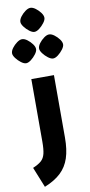

<svg xmlns="http://www.w3.org/2000/svg" viewBox="-128 -1006 629 1337"><g transform="rotate(-10 186.0 -337.5)"><path d="M75 285 17 141Q57 124 77 106Q97 88 104.5 57Q112 26 112 -28V-470H272V-28Q272 57 252.5 116Q233 175 190 215.5Q147 256 75 285ZM96 -585Q81 -585 61 -600Q41 -615 26 -635Q11 -655 11 -670Q11 -687 25.5 -706.5Q40 -726 60 -740.5Q80 -755 96 -755Q113 -755 132.5 -740.5Q152 -726 166.5 -706.5Q181 -687 181 -670Q181 -655 166 -635Q151 -615 131.5 -600Q112 -585 96 -585ZM287 -585Q272 -585 252 -600Q232 -615 217 -635Q202 -655 202 -670Q202 -687 216.5 -706.5Q231 -726 251 -740.5Q271 -755 287 -755Q304 -755 323.5 -740.5Q343 -726 357.5 -706.5Q372 -687 372 -670Q372 -655 357 -635Q342 -615 322.5 -600Q303 -585 287 -585ZM191 -790Q176 -790 156 -805Q136 -820 121 -840Q106 -860 106 -875Q106 -892 120.5 -911.5Q135 -931 155 -945.5Q175 -960 191 -960Q208 -960 227.5 -945.5Q247 -931 261.5 -911.5Q276 -892 276 -875Q276 -860 261 -840Q246 -820 226.5 -805Q207 -790 191 -790Z"/></g></svg>

Font: Changa ExtraLight ExtraBold
Style: Regular
Weight: 800
Version: Version 3.002; ttfautohint (v1.8.2)